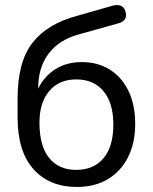

<svg xmlns="http://www.w3.org/2000/svg" viewBox="-20 -735 608 764"><path d="M283 -59Q353 -59 392 -105.5Q431 -152 431 -239Q431 -325 392 -372Q353 -419 284 -419Q215 -419 176 -373Q137 -327 137 -247Q137 -154 175.5 -106.5Q214 -59 283 -59ZM286 9Q177 9 113.5 -61.5Q50 -132 50 -268V-343Q50 -489 109.5 -565Q169 -641 287 -672L430 -713Q471 -722 480 -687Q489 -651 447 -641L293 -598Q214 -576 173 -521Q132 -466 132 -385V-382Q155 -431 200 -459.5Q245 -488 306 -488Q369 -488 417 -458Q465 -428 491.5 -372.5Q518 -317 518 -242Q518 -166 489.5 -109.5Q461 -53 409 -22Q357 9 286 9Z"/></svg>

Font: Chiron GoRound TC N
Style: Regular
Weight: 350
Designer: Ryoko NISHIZUKA 西塚涼子 (kana, bopomofo & ideographs); Paul D. Hunt (Latin, Greek & Cyrillic); Sandoll Communications 산돌커뮤니
Foundry: Adobe
Version: Version 1.000;hotconv 1.1.1;makeotfexe 2.6.0